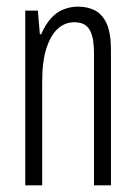

<svg xmlns="http://www.w3.org/2000/svg" viewBox="-20 -558 405 578"><path d="M56 0V-526H94L100 -455H104Q117 -485 134 -503.5Q151 -522 172 -530Q193 -538 214 -538Q245 -538 267 -526Q289 -514 301.5 -486Q314 -458 314 -408V0H263V-398Q263 -418 260.5 -435Q258 -452 251.5 -465Q245 -478 233.5 -484.5Q222 -491 203 -491Q176 -491 154.5 -472Q133 -453 120 -413.5Q107 -374 107 -313V0Z"/></svg>

Font: Archivo ExtraCondensed ExtraLight
Style: Regular
Weight: 250
Width: 2
Designer: Hector Gatti
Foundry: Omnibus-Type
Version: Version 2.001